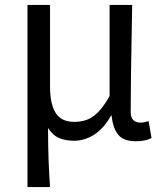

<svg xmlns="http://www.w3.org/2000/svg" viewBox="-20 -563 668 783"><path d="M92 200V-543H184V-210Q184 -139 207 -102.5Q230 -66 283 -66Q308 -66 331.5 -73.5Q355 -81 378.5 -104Q402 -127 427 -171V-543H519Q518 -470 516.5 -394Q515 -318 514 -245Q513 -172 513 -106Q513 -83 524 -73Q535 -63 552 -63Q560 -63 568 -64.5Q576 -66 586 -69L598 0Q586 6 570.5 9.5Q555 13 533 13Q486 13 463.5 -12Q441 -37 435 -92H433Q404 -40 365 -14.5Q326 11 282 11Q249 11 222.5 0.5Q196 -10 176 -41Q176 -1 176.5 29.5Q177 60 178 87Q179 114 180.5 141Q182 168 184 200Z"/></svg>

Font: Noto Sans JP Thin
Style: Regular
Weight: 400
Version: Version 2.004-H2;hotconv 1.0.118;makeotfexe 2.5.65603